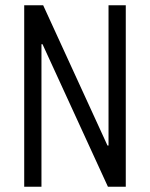

<svg xmlns="http://www.w3.org/2000/svg" viewBox="-20 -708 569 728"><path d="M71.8 0V-688H143.7L387.5 -156.3H391.5V-688H456.9V0H389.2L141.2 -540.4H137.2V0Z"/></svg>

Font: Saira Thin Condensed
Style: Regular
Weight: 100
Width: 3
Version: Version 1.101